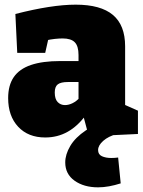

<svg xmlns="http://www.w3.org/2000/svg" viewBox="-20 -575 615 824"><path d="M517 -97 491 -136 572 -100V0L361 10L336 -84L348 -81Q314 -34 270.5 -9.5Q227 15 174 15Q101 15 58 -31Q15 -77 15 -154Q15 -209 39 -244Q63 -279 112.5 -296Q162 -313 239 -313H327L317 -303V-339Q317 -377 301 -393.5Q285 -410 249 -410Q234 -410 215 -408Q196 -406 175 -401L190 -419L174 -348H54L46 -515Q124 -535 188.5 -545Q253 -555 305 -555Q412 -555 464.5 -511Q517 -467 517 -376ZM215 -178Q215 -150 227.5 -137Q240 -124 259 -124Q275 -124 292 -132.5Q309 -141 323 -157L317 -135V-234L328 -223H272Q241 -223 228 -213Q215 -203 215 -178ZM401 229Q340 229 300 200.5Q260 172 260 122Q260 88 281.5 51.5Q303 15 348.5 -15.5Q394 -46 465 -62L482 0Q445 10 423 29.5Q401 49 401 69Q401 88 417.5 95.5Q434 103 457 103Q465 103 472.5 102.5Q480 102 487 101L498 212Q473 220 448.5 224.5Q424 229 401 229Z"/></svg>

Font: Bitter Thin Black
Style: Regular
Weight: 900
Version: Version 3.020